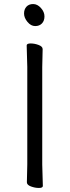

<svg xmlns="http://www.w3.org/2000/svg" viewBox="-20 -920 344 950"><path d="M113 -18 115 -107V-589L112 -695Q112 -705 131.5 -705Q151 -705 171 -697.5Q191 -690 191 -677L189 -588V-106L192 0Q192 10 172.5 10Q153 10 133 2.5Q113 -5 113 -18ZM200 -839Q200 -817 187.5 -804Q175 -791 154 -791Q133 -791 116 -811.5Q99 -832 99 -853Q99 -874 111 -887Q123 -900 144 -900Q165 -900 182.5 -880.5Q200 -861 200 -839Z"/></svg>

Font: LXGW WenKai Lite
Style: Regular
Weight: 400
Designer: LXGW / Fontworks Inc.
Foundry: LXGW / Fontworks Inc.
Version: Version 1.511; March 25, 2025